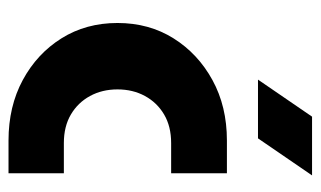

<svg xmlns="http://www.w3.org/2000/svg" viewBox="-171 -582 753 451"><g transform="rotate(90 205.5 -356.5)"><path d="M310 0Q230 0 168 -33.5Q106 -67 70 -124.5Q34 -182 34 -256Q34 -330 70 -387.5Q106 -445 168 -479Q230 -513 310 -513H387V-382H316Q277 -382 249 -365.5Q221 -349 205.5 -320.5Q190 -292 190 -256Q190 -220 205.5 -191.5Q221 -163 249 -146.5Q277 -130 316 -130H387V0ZM167 -586 254 -713H392L305 -586Z"/></g></svg>

Font: MuseoModerno Thin
Style: Bold
Weight: 700
Version: Version 1.003